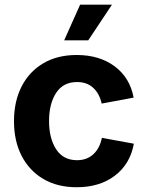

<svg xmlns="http://www.w3.org/2000/svg" viewBox="-20 -787 628 818"><path d="M306.6 10.7Q224.1 10.7 164.3 -24.7Q104.5 -60.1 72 -123.3Q39.6 -186.5 39.6 -270.5Q39.6 -355 72 -418.5Q104.5 -481.9 164.3 -517.3Q224.1 -552.7 306.6 -552.7Q403.8 -552.7 468.8 -504.2Q533.7 -455.6 549.3 -371.1L413.1 -345.7Q403.8 -388.2 377.2 -412.8Q350.6 -437.5 308.1 -437.5Q249.5 -437.5 219.2 -391.4Q189 -345.2 189 -271Q189 -197.8 219.2 -151.1Q249.5 -104.5 308.1 -104.5Q350.6 -104.5 377.9 -130.1Q405.3 -155.8 414.1 -199.7L550.3 -174.8Q534.7 -88.4 469.7 -38.8Q404.8 10.7 306.6 10.7ZM253.4 -615.2 321.3 -767.1H457L356 -615.2Z"/></svg>

Font: Inter
Style: Bold
Weight: 700
Designer: Rasmus Andersson
Foundry: rsms
Version: Version 4.001;git-9221beed3